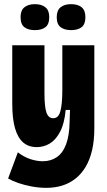

<svg xmlns="http://www.w3.org/2000/svg" viewBox="-20 -746 516 924"><path d="M203 158Q168 158 133 151.5Q98 145 69 135Q40 125 19 113L66 -13Q94 9 125.5 19.5Q157 30 186 30Q224 30 253 10.5Q282 -9 298 -51.5Q314 -94 315 -160L317 -217H296Q290 -151 269 -111.5Q248 -72 219 -55Q190 -38 157 -38Q118 -38 92 -60Q66 -82 52.5 -128Q39 -174 39 -247V-528H194V-297Q194 -232 203.5 -204.5Q213 -177 236 -177Q248 -177 256.5 -184.5Q265 -192 270 -209Q275 -226 277.5 -252.5Q280 -279 280 -316V-528H434V-129Q434 -69 423 -22.5Q412 24 391.5 58Q371 92 342 114.5Q313 137 278 147.5Q243 158 203 158ZM322 -601Q291 -601 272 -615Q253 -629 253 -663Q253 -696 271.5 -711Q290 -726 322 -726Q355 -726 373 -711Q391 -696 391 -663Q391 -629 372.5 -615Q354 -601 322 -601ZM148 -601Q116 -601 97.5 -615Q79 -629 79 -664Q79 -696 97.5 -711Q116 -726 148 -726Q180 -726 198.5 -711Q217 -696 217 -664Q217 -629 198.5 -615Q180 -601 148 -601Z"/></svg>

Font: Bricolage Grotesque 24pt Condensed ExtraBold
Style: Regular
Weight: 800
Width: 3
Designer: Mathieu Triay
Foundry: Atelier Triay
Version: Version 1.001;gftools[0.9.33.dev8+g029e19f]